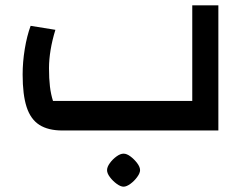

<svg xmlns="http://www.w3.org/2000/svg" viewBox="-20 -490 933 721"><path d="M214 0Q161 0 128 -21Q95 -42 80 -88Q65 -134 65 -210Q65 -257 73 -306Q81 -355 95 -393L188 -378Q176 -339 170 -302.5Q164 -266 164 -234Q164 -195 167.5 -165.5Q171 -136 179 -111H702V-470H800V0ZM444 211Q433 211 418.5 200.5Q404 190 393 175.5Q382 161 382 149Q382 137 392.5 122.5Q403 108 417.5 97.5Q432 87 444 87Q456 87 470 97.5Q484 108 495 122.5Q506 137 506 149Q506 160 495 175Q484 190 469.5 200.5Q455 211 444 211Z"/></svg>

Font: Changa ExtraLight Medium
Style: Regular
Weight: 500
Version: Version 3.002; ttfautohint (v1.8.2)